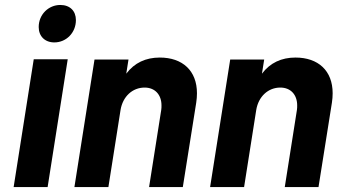

<svg xmlns="http://www.w3.org/2000/svg" viewBox="-20 -754 1379 774"><path d="M199 -583C247 -583 286 -622 286 -673C286 -710 262 -734 223 -734C176 -734 136 -696 136 -645C136 -608 161 -583 199 -583ZM35 0H172L253 -515H116Z M624 -522C568 -522 522 -501 489 -457L498 -514H361L280 0H417L466 -311C475 -365 514 -401 563 -401C605 -401 631 -372 631 -329C631 -323 631 -317 630 -311L581 0H717L771 -340C773 -353 774 -366 774 -378C774 -469 716 -522 624 -522Z M1171 -522C1115 -522 1069 -501 1036 -457L1045 -514H908L827 0H964L1013 -311C1022 -365 1061 -401 1110 -401C1152 -401 1178 -372 1178 -329C1178 -323 1178 -317 1177 -311L1128 0H1264L1318 -340C1320 -353 1321 -366 1321 -378C1321 -469 1263 -522 1171 -522Z"/></svg>

Font: Arthouse Owned
Style: Bold Italic
Weight: 700
Italic angle: -10°
Designer: Jeremy Tribby
Foundry: Tribby Type
Version: Version 1.000;PS 001.000;hotconv 1.0.88;makeotf.lib2.5.64775